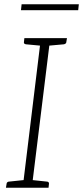

<svg xmlns="http://www.w3.org/2000/svg" viewBox="-20 -886 392 906"><path d="M87 0 173 -706H217L130 0ZM8 0 11 -18Q11 -23 14.5 -26Q18 -29 22 -29L99 -37L100 0ZM118 0 126 -37 202 -29Q206 -29 209 -26Q212 -23 211 -18L209 0ZM186 -706 177 -670 102 -677Q97 -678 94.5 -680.5Q92 -683 93 -688L95 -706ZM296 -706 293 -688Q293 -683 289.5 -680.5Q286 -678 282 -677L204 -670V-706ZM79 -838 82 -866H352L349 -838Z"/></svg>

Font: Aleo ExtraLight
Style: Italic
Weight: 250
Italic angle: -7°
Designer: Alessio Laiso
Foundry: Alessio Laiso
Version: Version 2.001;gftools[0.9.29]